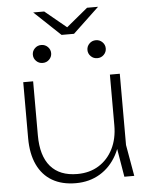

<svg xmlns="http://www.w3.org/2000/svg" viewBox="-62 -983 807 1044"><g transform="rotate(-5 342.0 -460.5)"><path d="M310 12Q234 12 181 -19Q128 -50 100 -109.5Q72 -169 72 -254V-560H126V-265Q126 -153 176 -95Q226 -37 322 -37Q389 -37 439 -68Q489 -99 517 -154.5Q545 -210 545 -283L573 -266Q568 -183 533.5 -120Q499 -57 441.5 -22.5Q384 12 310 12ZM575 0 545 -179V-560H599V-171L629 0ZM187 -655Q166 -655 151.5 -669.5Q137 -684 137 -704Q137 -724 151.5 -738.5Q166 -753 187 -753Q208 -753 222.5 -738.5Q237 -724 237 -704Q237 -684 222.5 -669.5Q208 -655 187 -655ZM485 -655Q464 -655 449.5 -669.5Q435 -684 435 -704Q435 -724 449.5 -738.5Q464 -753 485 -753Q506 -753 520.5 -738.5Q535 -724 535 -704Q535 -684 520.5 -669.5Q506 -655 485 -655ZM370 -798H302L159 -933H219L344 -830H328L453 -933H513Z"/></g></svg>

Font: Unbounded ExtraLight
Style: Regular
Weight: 250
Designer: Luke Prowse, Jean-Baptiste Morizot, Fátima Lázaro, Florian Runge
Foundry: NaN
Version: Version 1.701;gftools[0.9.28.dev5+ged2979d]